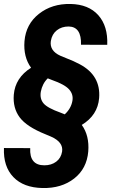

<svg xmlns="http://www.w3.org/2000/svg" viewBox="-29 -741 590 982"><path d="M478 -239.3Q470.7 -151.4 389.2 -102.1Q428.7 -47.4 422.4 33.7Q415 121.6 350.3 172.1Q285.6 222.7 188.5 220.7Q91.3 218.8 39.3 164.6Q-12.7 110.4 -8.8 16.1L125.5 16.6Q121.1 104.5 197.8 104.5Q233.9 104.5 258.5 85.9Q283.2 67.4 288.6 34.2Q295.9 -14.2 231.4 -42.5L203.6 -54.2Q107.4 -92.8 71.8 -140.6Q36.1 -188.5 41.5 -256.3Q48.8 -343.3 129.9 -394.5Q89.8 -449.7 96.2 -530.3Q103.5 -617.7 170.2 -670.2Q236.8 -722.7 332 -720.7Q424.3 -718.8 473.9 -663.1Q523.4 -607.4 519.5 -511.7L385.3 -512.2Q388.2 -604 322.3 -605.5Q286.1 -605.5 261.5 -585.9Q236.8 -566.4 231 -531.2Q223.6 -481 280.3 -455.6L345.7 -428.7L379.4 -412.1Q487.3 -354.5 478 -239.3ZM215.3 -340.3Q187.5 -313.5 179.7 -271.5Q173.8 -235.8 193.8 -212.2Q213.9 -188.5 281.2 -164.6L302.2 -156.2Q334.5 -186 341.3 -225.1Q347.2 -258.3 324.5 -283.7Q301.8 -309.1 237.8 -331.5Z"/></svg>

Font: TypoPRO Roboto
Style: Bold Italic
Weight: 700
Italic angle: -12°
Designer: Google
Version: Version 2.136; 2016